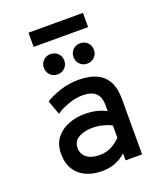

<svg xmlns="http://www.w3.org/2000/svg" viewBox="-158 -976 932 1093"><g transform="rotate(-20 308.0 -430.0)"><path d="M271 12Q217.5 12 175.2 -7Q133 -26 108.5 -64Q84 -102 84 -159Q84 -218 113.2 -255.2Q142.5 -292.5 188.5 -310.2Q234.5 -328 285 -328Q323.5 -328 355 -321Q386.5 -314 416.5 -298.5V-332Q416.5 -370 403.5 -392Q390.5 -414 367 -423Q343.5 -432 312.5 -432Q270.5 -432 228 -417Q185.5 -402 150.5 -379.5L119.5 -465Q155 -487.5 208.2 -505.2Q261.5 -523 322 -523Q354 -523 388.2 -516Q422.5 -509 451.8 -489.5Q481 -470 498.8 -432.8Q516.5 -395.5 516.5 -335V0H416.5V-42.5Q393 -20.5 357.2 -4.2Q321.5 12 271 12ZM288.5 -79Q332.5 -79 364.2 -97Q396 -115 416.5 -137V-211.5Q394.5 -223.5 364 -231.2Q333.5 -239 300.5 -239Q254 -239 218.8 -220Q183.5 -201 183.5 -159Q183.5 -123.5 211 -101.2Q238.5 -79 288.5 -79ZM221 -592Q194.5 -592 177 -609.8Q159.5 -627.5 159.5 -654Q159.5 -680 177 -697.5Q194.5 -715 221 -715Q247.5 -715 265.2 -697.5Q283 -680 283 -654Q283 -627.5 265.2 -609.8Q247.5 -592 221 -592ZM400.5 -592Q374 -592 356.5 -609.8Q339 -627.5 339 -654Q339 -680 356.5 -697.5Q374 -715 400.5 -715Q427 -715 444.8 -697.5Q462.5 -680 462.5 -654Q462.5 -627.5 444.8 -609.8Q427 -592 400.5 -592ZM145.5 -786V-872H475.5V-786Z"/></g></svg>

Font: Overpass Mono Light SemiBold
Style: Regular
Weight: 600
Monospace: yes
Version: Version 4.000